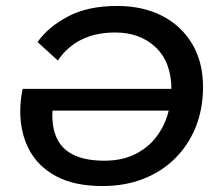

<svg xmlns="http://www.w3.org/2000/svg" viewBox="-20 -614 724 644"><path d="M324 10Q229 10 168 -23Q107 -56 77.5 -112.5Q48 -169 48 -240Q48 -259 50 -278.5Q52 -298 56 -316H589L578 -243H156Q153 -187 171 -149.5Q189 -112 229 -93.5Q269 -75 330 -75Q388 -75 430.5 -95.5Q473 -116 500.5 -150Q528 -184 541.5 -227Q555 -270 555 -313Q555 -405 502.5 -455Q450 -505 367 -505Q301 -505 253 -481Q205 -457 174 -411L106 -473Q141 -523 207.5 -558.5Q274 -594 373 -594Q459 -594 523.5 -561Q588 -528 624.5 -467Q661 -406 661 -322Q661 -249 636.5 -188Q612 -127 567 -82.5Q522 -38 460.5 -14Q399 10 324 10Z"/></svg>

Font: Rokkitt Medium
Style: Italic
Weight: 500
Italic angle: -9°
Designer: Vernon Adams
Foundry: Vernon Adams
Version: Version 3.103